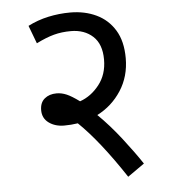

<svg xmlns="http://www.w3.org/2000/svg" viewBox="-49 -676 648 733"><g transform="rotate(-5 275.5 -310.0)"><path d="M477 -33 413 12Q318 -132 239 -208Q213 -204 187 -204Q152 -204 128 -221.5Q104 -239 104 -270Q104 -299 122 -314Q140 -329 168 -329Q187 -329 206 -321Q225 -313 255 -291Q298 -306 329 -345.5Q360 -385 360 -442Q360 -501 327.5 -531Q295 -561 243 -561Q208 -561 178 -553Q148 -545 110 -526L84 -595Q121 -614 162.5 -623Q204 -632 247 -632Q302 -632 346.5 -611Q391 -590 417 -547.5Q443 -505 443 -440Q443 -370 408 -316Q373 -262 316 -233Q361 -189 404.5 -133Q448 -77 477 -33Z"/></g></svg>

Font: TSCustom
Style: Regular
Weight: 400
Designer: Monotype Design Team
Foundry: Monotype Imaging Inc.
Version: Version 2.004; ttfautohint (v1.8.3) -l 8 -r 50 -G 200 -x 14 